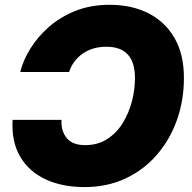

<svg xmlns="http://www.w3.org/2000/svg" viewBox="-20 -757 788 787"><path d="M429.7 -737.3Q520 -737.3 588.4 -702.6Q656.7 -668 695.3 -601.3Q733.9 -534.7 733.9 -437.5Q733.9 -346.2 705.3 -265.4Q676.8 -184.6 623 -122.6Q569.3 -60.5 494.4 -25.4Q419.4 9.8 326.2 9.8Q234.9 9.8 166.7 -22Q98.6 -53.7 62.5 -115.2Q26.4 -176.8 31.7 -265.6H231.9Q230 -219.2 253.9 -190.7Q277.8 -162.1 328.6 -162.1Q380.9 -162.1 419.4 -187Q458 -211.9 483.2 -252.7Q508.3 -293.5 520.8 -341.8Q533.2 -390.1 533.2 -437Q533.2 -565.4 416.5 -565.4Q358.9 -565.4 318.6 -536.9Q278.3 -508.3 263.2 -461.9H63Q74.2 -508.3 103.8 -556.6Q133.3 -605 179.7 -646Q226.1 -687 288.8 -712.2Q351.6 -737.3 429.7 -737.3Z"/></svg>

Font: Inter Black
Style: Italic
Weight: 900
Italic angle: -9.39999°
Designer: Rasmus Andersson
Foundry: rsms
Version: Version 4.000;git-a52131595